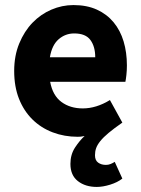

<svg xmlns="http://www.w3.org/2000/svg" viewBox="-20 -528 558 758"><path d="M362 210Q317 210 287.5 187Q258 164 258 119Q258 82 276.5 54Q295 26 314 9Q305 11 298.5 11.5Q292 12 287 12Q234 12 188 -5.5Q142 -23 108 -56.5Q74 -90 55 -138Q36 -186 36 -248Q36 -308 56 -356.5Q76 -405 108.5 -438.5Q141 -472 183 -490Q225 -508 270 -508Q323 -508 362.5 -490Q402 -472 428.5 -440Q455 -408 468 -364.5Q481 -321 481 -270Q481 -250 479 -232Q477 -214 475 -205H178Q188 -151 222.5 -125.5Q257 -100 307 -100Q360 -100 414 -133L463 -44Q430 -21 409 -3.5Q388 14 376 29Q364 44 359.5 57Q355 70 355 85Q355 105 367.5 114Q380 123 398 123Q408 123 416.5 119.5Q425 116 433 111L463 177Q444 192 415 201Q386 210 362 210ZM177 -302H356Q356 -344 337 -370Q318 -396 273 -396Q238 -396 211.5 -373Q185 -350 177 -302Z"/></svg>

Font: Giro Regular
Style: Bold
Weight: 700
Designer: Paul D. Hunt
Foundry: Adobe Systems Incorporated
Version: Version 1.000;PS 1.0;hotconv 1.0.88;makeotf.lib2.5.647800